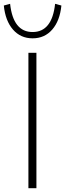

<svg xmlns="http://www.w3.org/2000/svg" viewBox="-61 -987 342 1007"><path d="M88 0V-710H130V0ZM228 -967 261 -958Q253 -878 213 -832Q173 -786 110 -786Q47 -786 7 -832Q-33 -878 -41 -958L-8 -967Q8 -819 110 -819Q212 -819 228 -967Z"/></svg>

Font: Livvic ExtraLight
Style: Regular
Weight: 275
Designer: Jacques Le Bailly, Baron von Fonthausen
Version: Version 1.001; ttfautohint (v1.8.2)